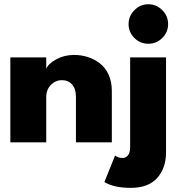

<svg xmlns="http://www.w3.org/2000/svg" viewBox="-20 -688 880 928"><path d="M792.5 -571.5Q792.5 -532.5 764.5 -504.5Q736.5 -476.5 697 -476.5Q657.5 -476.5 629.5 -504.5Q601.5 -532.5 601.5 -571.5Q601.5 -610.5 629.8 -639Q658 -667.5 697 -667.5Q736 -667.5 764.2 -639.2Q792.5 -611 792.5 -571.5ZM338 -422.5Q372.5 -422.5 404 -412.5Q435.5 -402.5 462.2 -382.2Q489 -362 504.8 -327.5Q520.5 -293 520.5 -248.5V0H347V-221Q347 -258.5 328.5 -279.5Q310 -300.5 279.5 -300.5Q248 -300.5 225.8 -277.5Q203.5 -254.5 203.5 -218.5V0H30V-410.5H203.5V-354.5Q212.5 -380 251.8 -401.2Q291 -422.5 338 -422.5ZM612 220Q531 220 484.5 192L536 64Q551.5 75.5 572.5 75.5Q589 75.5 599 62.2Q609 49 609 23.5V-410.5H782.5V48Q782.5 124.5 739.8 172.2Q697 220 612 220Z"/></svg>

Font: League Spartan ExtraBold
Style: Regular
Weight: 800
Foundry: The League of Moveable Type
Version: Version 2.002